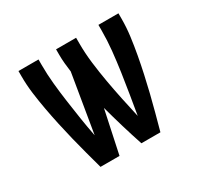

<svg xmlns="http://www.w3.org/2000/svg" viewBox="-117 -662 834 805"><g transform="rotate(-30 300.0 -260.0)"><path d="M155 0Q144 -40 133 -81Q122 -122 112 -162.5Q102 -203 93 -244.5Q84 -286 76.5 -327Q69 -368 63.5 -410Q58 -452 58 -494V-520H155V-494Q155 -448 159.5 -402Q164 -356 170.5 -310Q177 -264 184 -218.5Q191 -173 200 -127L247 -409Q244 -430 242 -451.5Q240 -473 240 -494V-520H337V-494Q337 -445 343 -396Q349 -347 357.5 -299Q366 -251 376 -203Q386 -155 397 -107Q405 -155 413 -203Q421 -251 428 -299.5Q435 -348 440 -396.5Q445 -445 445 -494V-520H542V-494Q542 -452 536.5 -410Q531 -368 523.5 -327Q516 -286 507 -244.5Q498 -203 488 -162.5Q478 -122 467 -81Q456 -40 445 0H353Q336 -51 320.5 -103Q305 -155 291 -207L247 0Z"/></g></svg>

Font: Iosevka Semibold Extended
Style: Regular
Weight: 600
Width: 7
Monospace: yes
Designer: Belleve Invis
Foundry: Belleve Invis
Version: Version 32.5.0; ttfautohint (v1.8.4)